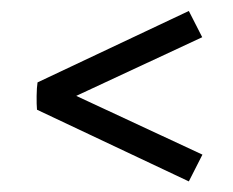

<svg xmlns="http://www.w3.org/2000/svg" viewBox="-20 -413 434 357"><path d="M48.8 -209Q47.9 -218.8 48.1 -234.6Q48.3 -250.5 49.8 -259.8L331.1 -392.6L356 -343.8L101.1 -225.1ZM331.1 -75.7 48.8 -209 101.6 -244.1 356.4 -125.5Z"/></svg>

Font: Markazi Text
Style: Regular
Weight: 400
Designer: Borna Izadpanah (Arabic designer), Fiona Ross (Arabic design director) and Florian Runge (Latin designer)
Foundry: Borna Izadpanah and Florian Runge
Version: Version 1.000